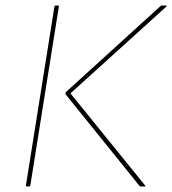

<svg xmlns="http://www.w3.org/2000/svg" viewBox="-20 -675 624 695"><path d="M489 0Q487 0 485 -2L218 -333Q215 -338 220 -343L561 -653Q562 -654 563.5 -654.5Q565 -655 566 -655H581Q583 -655 583.5 -654Q584 -653 582 -651L235 -337L505 -4Q507 -3 506.5 -1.5Q506 0 504 0ZM78 0Q73 0 74 -5L177 -651Q178 -655 182 -655H189Q194 -655 193 -651L90 -5Q89 0 85 0Z"/></svg>

Font: Sofia Sans Hairline
Style: Italic
Weight: 1
Italic angle: -9°
Designer: Botio Nikoltchev, Ani Petrova
Foundry: lettersoup
Version: Version 4.102